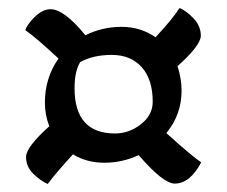

<svg xmlns="http://www.w3.org/2000/svg" viewBox="-20 -544 566 479"><path d="M428 -524Q445 -517 463 -498Q481 -479 481 -455Q481 -431 423 -379Q433 -347 433 -318Q433 -258 395 -212Q459 -154 482 -139Q454 -86 416 -86Q387 -86 326 -157Q285 -138 240.5 -138Q196 -138 162 -159Q119 -112 99 -85Q81 -93 63 -110.5Q45 -128 45 -152.5Q45 -177 103 -229Q92 -257 92 -288Q92 -350 126 -398Q70 -450 43 -469Q49 -485 68 -503Q87 -521 106 -521Q140 -521 193 -456Q235 -477 283 -477Q331 -477 368 -451Q410 -496 428 -524ZM267 -211Q302 -211 331.5 -234Q361 -257 361 -290Q361 -346 333.5 -376.5Q306 -407 259 -407Q212 -407 180 -389Q166 -366 166 -324Q166 -211 267 -211Z"/></svg>

Font: Salsa
Style: Regular
Weight: 400
Designer: John Vargas Beltrn
Foundry: John Vargas Beltran
Version: Version 1.002